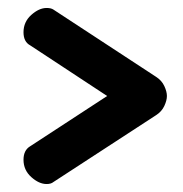

<svg xmlns="http://www.w3.org/2000/svg" viewBox="-20 -518 460 482"><path d="M97 -56Q78 -56 58.5 -73.5Q39 -91 39 -117Q39 -141 56 -151L249 -277L56 -404Q39 -413 39 -437Q39 -463 58.5 -480.5Q78 -498 97 -498Q108 -498 114 -494L372 -325Q386 -316 392.5 -302Q399 -288 399 -277Q399 -266 392.5 -252Q386 -238 372 -229L114 -61Q108 -56 97 -56Z"/></svg>

Font: Dosis ExtraLight
Style: Bold
Weight: 700
Version: Version 3.001; ttfautohint (v1.8.2)